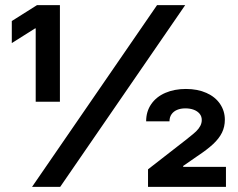

<svg xmlns="http://www.w3.org/2000/svg" viewBox="-20 -727 925 747"><path d="M591 -707H700.5L214.2 0H104.7ZM118.9 -616.5H116.5L25.9 -559.4V-645.2L123.9 -707H213.1V-331.1H118.9ZM555.9 -68.2 708.7 -187.1Q711.1 -188.5 714.9 -192.3Q732.6 -206 743 -215.9Q753.3 -225.9 759.2 -237Q765 -248.1 765 -260.1Q765 -274.4 756.6 -284.5Q748.2 -294.6 733.9 -300Q719.5 -305.4 701.2 -305.4Q682.9 -305.4 669 -299.5Q655.2 -293.7 647.3 -282.3Q639.4 -270.9 639.4 -255H548.6Q548.6 -293.4 568.4 -321.9Q588.1 -350.5 623.3 -365.7Q658.5 -380.9 703.3 -380.9Q749 -380.9 783.4 -365.4Q817.9 -349.9 836.3 -322.4Q854.8 -295 854.8 -261.1Q854.8 -234 843.7 -211.1Q832.5 -188.2 809.3 -166.5Q786.1 -144.9 748 -119.7L692.7 -81.4V-77.9H859.1V0H555.9Z"/></svg>

Font: Pretendard GOV Variable
Style: Regular
Weight: 400
Designer: Base glyphs from Inter by Rasmus Andersson; Hangul glyphs from Noto Sans CJK(Source Han Sans) by Jang Soo-young and Kang
Foundry: Kil Hyung-jin
Version: Version 1.307;Glyphs 3.2 (3192)